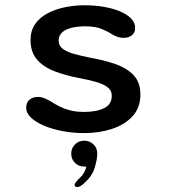

<svg xmlns="http://www.w3.org/2000/svg" viewBox="-20 -508 659 748"><path d="M307.5 10.5Q265.5 10.5 225 3Q184.5 -4.5 152.2 -18Q120 -31.5 101 -49.5Q82 -67.5 82 -88.5Q82 -108.5 95 -119.5Q108 -130.5 128.5 -130.5Q139 -130.5 150 -126.5Q161 -122.5 175 -114.5Q190.5 -104.5 209 -94.8Q227.5 -85 251.5 -78.5Q275.5 -72 307.5 -72Q356.5 -72 386 -86.8Q415.5 -101.5 415.5 -135.5Q415.5 -155.5 399.2 -168Q383 -180.5 354.2 -188.8Q325.5 -197 288 -204Q234.5 -214 191.5 -230.8Q148.5 -247.5 123.8 -276.5Q99 -305.5 99 -352Q99 -389 117.2 -414.8Q135.5 -440.5 166 -456.5Q196.5 -472.5 234 -480Q271.5 -487.5 309.5 -487.5Q346.5 -487.5 381.8 -481.8Q417 -476 445 -464.8Q473 -453.5 489.8 -437Q506.5 -420.5 506.5 -399.5Q506.5 -380.5 493.8 -370.5Q481 -360.5 461.5 -360.5Q449.5 -360.5 439.5 -363.8Q429.5 -367 418 -373.5Q403.5 -383.5 378 -394.5Q352.5 -405.5 311 -405.5Q294.5 -405.5 276.8 -403.2Q259 -401 243.2 -394.8Q227.5 -388.5 218 -377.5Q208.5 -366.5 208.5 -349.5Q208.5 -330 224.2 -318Q240 -306 267.5 -298.2Q295 -290.5 330 -283.5Q384.5 -274 429.2 -258.5Q474 -243 500.5 -215Q527 -187 527 -140Q527 -88.5 496.5 -55.2Q466 -22 416.2 -5.8Q366.5 10.5 307.5 10.5ZM308 40Q328.5 40 343.8 54Q359 68 359 91Q359 111.5 349.2 144.5Q339.5 177.5 308.5 205.5Q300 213.5 292.8 217.2Q285.5 221 280 221Q275.5 221 273 218Q270.5 215 270.5 212.5Q270.5 208 276 201Q281.5 194 291 185Q301 176 307.5 164.5Q314 153 316.5 141Q315 141 312.5 141Q310 141 308 141Q286.5 141 272 126.5Q257.5 112 257.5 90.5Q257.5 69.5 272 54.8Q286.5 40 308 40Z"/></svg>

Font: Sono ExtraLight Monospace Medium
Style: Regular
Weight: 500
Version: Version 2.112